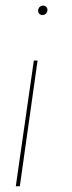

<svg xmlns="http://www.w3.org/2000/svg" viewBox="-20 -466 253 676"><path d="M114.3 -428.2Q114.3 -435.5 119.1 -440.9Q124 -446.3 131.3 -446.3Q138.7 -446.3 142.8 -441.9Q147 -437.5 147 -431.2Q147 -423.8 142.1 -418.5Q137.2 -413.1 129.9 -413.1Q122.6 -413.1 118.4 -417.5Q114.3 -421.9 114.3 -428.2ZM112.3 -252.9 49.8 189.9H35.6L99.1 -252.9Z"/></svg>

Font: Fira Sans Compressed Hair
Style: Italic
Weight: 100
Width: 3
Italic angle: -8°
Designer: Carrois Corporate & Edenspiekermann AG
Foundry: Carrois Corporate GbR & Edenspiekermann AG
Version: Version 4.203;PS 004.203;hotconv 1.0.88;makeotf.lib2.5.64775